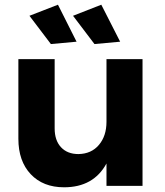

<svg xmlns="http://www.w3.org/2000/svg" viewBox="-20 -789 700 815"><path d="M585 -538V0H432V-95Q377 6 252 6Q163 6 110.5 -49.5Q58 -105 58 -200V-538H212V-244Q212 -193 239 -164Q266 -135 313 -135Q368 -136 400 -174Q432 -212 432 -272V-538ZM226 -769 305 -612 196 -602 105 -722ZM410 -769 490 -612 381 -602 290 -722Z"/></svg>

Font: Montserrat arm2 SemiBold
Style: Regular
Weight: 600
Designer: Julieta Ulanovsky
Foundry: Julieta Ulanovsky
Version: Version 6.000